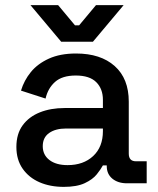

<svg xmlns="http://www.w3.org/2000/svg" viewBox="-20 -716 617 750"><path d="M229 14Q176 14 134.5 -4Q93 -22 68.5 -57Q44 -92 44 -142Q44 -193 68.5 -226.5Q93 -260 135.5 -277Q178 -294 232 -294H382V-326Q382 -369 356 -395Q330 -421 276 -421Q223 -421 195 -396Q167 -371 158 -331L62 -362Q74 -402 100.5 -434.5Q127 -467 171 -487Q215 -507 277 -507Q373 -507 428 -458Q483 -409 483 -319V-116Q483 -86 511 -86H553V0H476Q441 0 419 -18Q397 -36 397 -67V-70H382Q374 -55 358 -35Q342 -15 311 -0.5Q280 14 229 14ZM244 -71Q306 -71 344 -106.5Q382 -142 382 -204V-214H238Q197 -214 172 -196.5Q147 -179 147 -145Q147 -111 173 -91Q199 -71 244 -71ZM219 -553 99 -696H207L273 -617H289L355 -696H463L343 -553Z"/></svg>

Font: Space Grotesk Light Medium
Style: Regular
Weight: 500
Version: Version 2.000